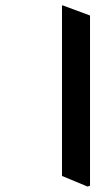

<svg xmlns="http://www.w3.org/2000/svg" viewBox="-20 -647 395 706"><path d="M302 39 311 36V-590L211 -627H208V0Z"/></svg>

Font: Noto Serif Bengali ExtraCondensed ExtraBold
Style: Regular
Weight: 800
Width: 2
Designer: Juan Bruce, Universal Thirst, Indian Type Foundry and the Monotype Design Team.
Foundry: Monotype Imaging Inc.
Version: Version 2.003